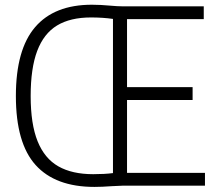

<svg xmlns="http://www.w3.org/2000/svg" viewBox="-20 -766 884 792"><path d="M825.5 -53V0H484.5Q471.5 0 440.5 2Q400.5 5 369.5 5Q208.5 5 127 -85.2Q45.5 -175.5 45.5 -370Q45.5 -561.5 124.8 -654Q204 -746.5 359 -746.5Q393.5 -746.5 437.5 -742.5Q465 -740 482 -740H820.5V-687H504V-406.5H774.5V-353.5H504V-53ZM446 -688Q404 -694 355.5 -694Q270 -694 215.2 -660.8Q160.5 -627.5 133.5 -556Q106.5 -484.5 106.5 -370Q106.5 -254 135.2 -183Q164 -112 220.8 -79.8Q277.5 -47.5 364.5 -47.5Q411.5 -47.5 446 -52Z"/></svg>

Font: Encode Sans Condensed Light
Style: Regular
Weight: 300
Width: 3
Designer: Multiple Designers
Foundry: Impallari Type
Version: Version 2.000